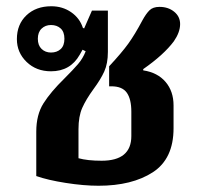

<svg xmlns="http://www.w3.org/2000/svg" viewBox="-20 -579 650 614"><path d="M96 -16V-158Q96 -212 119 -248.5Q142 -285 186 -328Q214 -356 229.5 -374Q245 -392 254 -415L244 -420L235 -404Q205 -351 143 -351Q96 -351 65 -381Q34 -411 34 -454Q34 -501 64.5 -530Q95 -559 144 -559Q180 -559 207.5 -540Q235 -521 245 -490L249 -488L274 -545H325V-413Q325 -376 313.5 -350.5Q302 -325 279 -294Q255 -261 243 -234Q231 -207 231 -166V-73Q260 -65 305 -65Q400 -65 400 -144V-222Q400 -262 385.5 -282.5Q371 -303 336 -303H329V-367Q369 -410 390 -439Q411 -468 436 -515Q447 -535 458 -546Q469 -557 490 -557Q518 -557 537 -541.5Q556 -526 556 -502Q556 -476 536 -447Q504 -404 438 -358V-354Q484 -347 509.5 -317Q535 -287 535 -242V-169Q535 -71 468.5 -28Q402 15 295 15Q248 15 190.5 6Q133 -3 96 -16ZM186 -455Q186 -477 174 -488Q162 -499 143 -499Q125 -499 113 -487.5Q101 -476 101 -455Q101 -434 113 -422.5Q125 -411 143 -411Q162 -411 174 -422Q186 -433 186 -455Z"/></svg>

Font: Maitree
Style: Bold
Weight: 700
Designer: CadsonDemak Team
Foundry: CadsonDemak
Version: Version 1.002